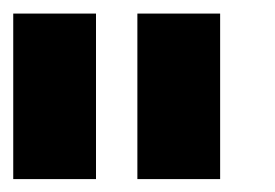

<svg xmlns="http://www.w3.org/2000/svg" viewBox="-20 -708 415 290"><path d="M250 -437.5H187.5V-500V-562.5V-625V-687.5H250H312.5V-625V-562.5V-500V-437.5ZM62.5 -437.5H0V-500V-562.5V-625V-687.5H62.5H125V-625V-562.5V-500V-437.5Z"/></svg>

Font: PixelArmy
Style: Medium
Weight: 500
Version: Version 001.000